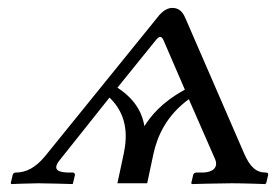

<svg xmlns="http://www.w3.org/2000/svg" viewBox="-20 -462 698 484"><path d="M276 0H351L367 -75C377 -120 400 -171 456 -212L523 -59C529 -43 521 -27 488 -27H475C471 -27 467 -24 467 -21L462 0L464 2C464 2 536 0 564 0C594 0 648 2 648 2L651 0L656 -21C656 -24 656 -27 650 -27C626 -27 610 -41 595 -76L447 -417C438 -438 426 -442 414 -442C407 -442 392 -439 376 -417L95 -70C69 -38 45 -27 19 -27C16 -27 12 -24 12 -21L7 0L9 2C9 2 58 0 77 0C96 0 163 2 163 2L164 0L169 -21C169 -24 167 -27 164 -27H156C130 -27 109 -32 131 -59L256 -216C300 -174 302 -122 292 -75ZM276 -241 373 -361C381 -371 387 -372 392 -361L446 -236C386 -203 360 -169 344 -144C340 -169 327 -208 276 -241Z"/></svg>

Font: Libertinus Sans
Style: Italic
Weight: 400
Italic angle: -12°
Designer: Philipp H. Poll, Khaled Hosny
Foundry: Caleb Maclennan
Version: Version 7.050;RELEASE